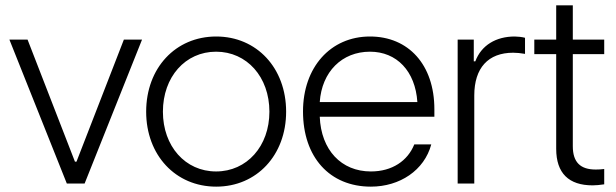

<svg xmlns="http://www.w3.org/2000/svg" viewBox="-20 -696 2337 728"><path d="M233.4 0H300.8L518.6 -545.9H449.7L270 -83H264.2L84.5 -545.9H15.6Z M799.8 11.7C953.6 11.7 1064.9 -107.9 1064.9 -272.5C1064.9 -438 953.6 -557.6 799.8 -557.6C645.5 -557.6 534.2 -438 534.2 -272.5C534.2 -107.9 645.5 11.7 799.8 11.7ZM597.7 -272.5C597.7 -404.3 682.6 -500 799.3 -500C916 -500 1001.5 -404.3 1001.5 -272.5C1001.5 -141.6 916 -45.9 799.3 -45.9C682.6 -45.9 597.7 -141.6 597.7 -272.5Z M1386.2 11.7C1496.1 11.7 1588.9 -50.3 1615.2 -148.4H1550.8C1525.9 -86.4 1467.3 -45.9 1386.2 -45.9C1273.9 -45.9 1197.3 -127.4 1192.4 -253.4H1627V-281.7C1627 -450.7 1528.8 -557.6 1382.8 -557.6C1232.9 -557.6 1128.9 -440.4 1128.9 -273.4C1128.9 -100.1 1230 11.7 1386.2 11.7ZM1192.4 -309.1C1200.2 -423.8 1276.4 -500 1382.8 -500C1484.4 -500 1554.7 -426.3 1562.5 -309.1Z M1715.3 0H1778.3V-334C1778.3 -438.5 1831.1 -496.1 1925.8 -496.1C1939 -496.1 1954.1 -494.6 1970.7 -491.7V-552.7C1960.9 -555.7 1941.9 -557.6 1931.6 -557.6C1861.3 -557.6 1805.2 -524.9 1782.2 -463.4H1776.4V-545.9H1715.3Z M2227.1 6.8C2240.7 6.8 2252.9 5.4 2271 2.9V-55.2C2259.3 -53.7 2250 -53.2 2238.8 -53.2C2180.7 -53.2 2151.9 -80.6 2151.9 -141.6V-490.7H2271V-545.9H2151.9V-675.8H2088.9V-545.9H2005.9V-490.7H2088.9V-131.8C2088.9 -39.1 2136.7 6.8 2227.1 6.8Z"/></svg>

Font: Guggenheim Sans Display Light
Style: Regular
Weight: 300
Designer: Modified by Tom Baber under direction of Pentagram Design 2023
Foundry: rsms
Version: Version 1.001;Glyphs 3.1.2 (3151)